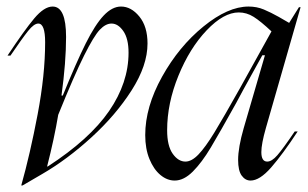

<svg xmlns="http://www.w3.org/2000/svg" viewBox="-20 -540 943 587"><path d="M141 -520Q182 -520 182 -427Q182 -350 168 -248H172Q213 -349 242 -407Q271 -465 297 -492.5Q323 -520 350 -520Q381 -520 406 -489.5Q431 -459 431 -407Q431 -340 382.5 -264Q334 -188 259.5 -120Q185 -52 109 -8L49 27H45Q72 -69 95 -190Q118 -311 118 -411Q118 -468 97 -468Q84 -468 66 -445.5Q48 -423 12 -370H3Q54 -447 84.5 -483.5Q115 -520 141 -520ZM126 -31Q254 -114 313.5 -200.5Q373 -287 373 -379Q373 -422 357 -445Q341 -468 321 -468Q303 -468 285 -449Q267 -430 237 -370Q207 -310 158 -189Q146 -117 124 -31Z M714 -271 810 -444Q777 -475 755.5 -488.5Q734 -502 710 -502Q664 -502 612 -447.5Q560 -393 525.5 -308.5Q491 -224 491 -142Q491 -94 508 -70Q525 -46 547 -46Q566 -46 587 -68Q608 -90 635.5 -135Q663 -180 714 -271ZM740 -520Q765 -520 786.5 -511Q808 -502 832 -488.5Q856 -475 864 -470L894 -518H899L793 -149Q779 -100 779 -75Q779 -46 797 -46Q811 -46 828 -65.5Q845 -85 881 -138H890Q844 -68 809 -28Q774 12 746 12Q730 12 719 -3Q708 -18 708 -51Q708 -89 725 -148L790 -371H782L724 -266L702 -225Q652 -135 624.5 -89Q597 -43 569.5 -15.5Q542 12 514 12Q491 12 470.5 -5Q450 -22 437 -53.5Q424 -85 424 -127Q424 -213 475.5 -305.5Q527 -398 602 -459Q677 -520 740 -520Z"/></svg>

Font: Nyght Serif Light Italic
Style: Regular
Weight: 300
Italic angle: -16°
Designer: Maksym Kobuzan
Version: Version 0.410